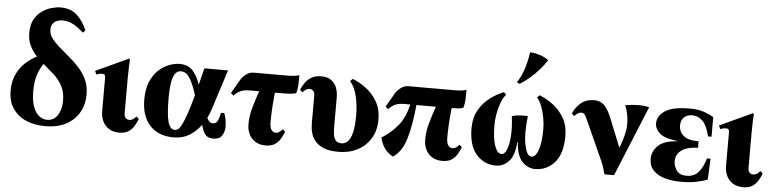

<svg xmlns="http://www.w3.org/2000/svg" viewBox="-47 -1021 5150 1276"><g transform="rotate(5 2528.5 -382.5)"><path d="M258 -628Q258 -597 278 -570Q298 -543 329.5 -515.5Q361 -488 396.5 -458.5Q432 -429 463.5 -394.5Q495 -360 515 -317Q535 -274 535 -220Q535 -151 504.5 -98Q474 -45 417 -15Q360 15 278 15Q209 15 153 -8.5Q97 -32 63.5 -80Q30 -128 30 -201Q30 -267 54.5 -315Q79 -363 115 -394Q151 -425 185 -441Q157 -470 138.5 -507Q120 -544 120 -595Q120 -649 140 -684.5Q160 -720 190.5 -741Q221 -762 254 -771Q287 -780 313 -780Q380 -780 422 -742.5Q464 -705 490 -642L474 -626Q444 -655 409 -675Q374 -695 333 -695Q299 -695 278.5 -677.5Q258 -660 258 -628ZM180 -210Q180 -145 195.5 -105Q211 -65 235.5 -46.5Q260 -28 288 -28Q332 -28 357.5 -66Q383 -104 383 -163Q383 -222 360.5 -263Q338 -304 303.5 -335Q269 -366 233 -396Q212 -368 196 -323Q180 -278 180 -210Z M879 -102 895 -86Q885 -61 871 -38Q857 -15 834 0Q811 15 773 15Q731 15 703 -3.5Q675 -22 661.5 -51.5Q648 -81 648 -115V-340Q648 -355 642.5 -360Q637 -365 626 -365Q618 -365 608.5 -363Q599 -361 588 -357L578 -380L796 -481L802 -475Q801 -460 799.5 -428.5Q798 -397 798 -349V-115Q798 -96 808 -85.5Q818 -75 832 -75Q845 -75 855.5 -81.5Q866 -88 879 -102Z M1397 0Q1360 0 1343.5 -24Q1327 -48 1318 -85Q1286 -41 1241 -13Q1196 15 1136 15Q1034 15 977 -46.5Q920 -108 920 -219Q920 -289 940.5 -337.5Q961 -386 994 -416.5Q1027 -447 1064 -461Q1101 -475 1134 -475Q1193 -475 1224 -438Q1255 -401 1272 -349Q1285 -399 1300 -460H1458Q1428 -369 1405.5 -298Q1383 -227 1375 -201Q1364 -166 1348 -134Q1363 -101 1386 -101Q1406 -101 1416.5 -116.5Q1427 -132 1435 -175H1458Q1466 -152 1470 -129Q1474 -106 1474 -88Q1474 -54 1457.5 -27Q1441 0 1397 0ZM1080 -250Q1080 -136 1093.5 -85.5Q1107 -35 1140 -35Q1151 -35 1162.5 -44Q1174 -53 1186.5 -78.5Q1199 -104 1215.5 -151.5Q1232 -199 1253 -276Q1233 -342 1208.5 -384.5Q1184 -427 1146 -427Q1121 -427 1106.5 -403.5Q1092 -380 1086 -340Q1080 -300 1080 -250Z M1508 -296 1490 -312 1545 -407Q1555 -424 1578 -442Q1601 -460 1629 -460H1850Q1909 -460 1933 -470Q1933 -440 1932 -410Q1931 -380 1923 -350Q1908 -343 1882 -341.5Q1856 -340 1840 -340H1781Q1775 -285 1772 -236Q1769 -187 1769 -145Q1769 -104 1781.5 -89.5Q1794 -75 1808 -75Q1821 -75 1831.5 -81.5Q1842 -88 1855 -102L1871 -86Q1861 -61 1847 -38Q1833 -15 1810 0Q1787 15 1749 15Q1707 15 1679 -3.5Q1651 -22 1637.5 -51.5Q1624 -81 1624 -115Q1624 -171 1640 -227.5Q1656 -284 1676 -340H1615Q1573 -340 1550.5 -329Q1528 -318 1508 -296Z M2288 -476Q2333 -459 2377.5 -426Q2422 -393 2452 -342.5Q2482 -292 2482 -220Q2482 -150 2450.5 -97Q2419 -44 2363.5 -14.5Q2308 15 2235 15Q2177 15 2141 1Q2105 -13 2084.5 -35Q2064 -57 2055.5 -81Q2047 -105 2045 -126Q2043 -147 2043 -158V-345Q2043 -364 2033 -374.5Q2023 -385 2009 -385Q1996 -385 1986 -378.5Q1976 -372 1962 -358L1946 -374Q1956 -399 1972.5 -422Q1989 -445 2014.5 -460Q2040 -475 2078 -475Q2121 -475 2146 -456.5Q2171 -438 2182 -408.5Q2193 -379 2193 -345V-142Q2193 -122 2196 -98.5Q2199 -75 2211 -59Q2223 -43 2251 -43Q2273 -43 2291.5 -60Q2310 -77 2321 -119.5Q2332 -162 2332 -237Q2332 -302 2318 -363Q2304 -424 2272 -460Z M2599 15Q2530 -22 2512 -105Q2568 -138 2615.5 -193Q2663 -248 2684 -340H2647Q2605 -340 2582.5 -329Q2560 -318 2540 -296L2522 -312L2577 -407Q2587 -424 2610 -442Q2633 -460 2661 -460H2965Q3024 -460 3048 -470Q3048 -440 3047 -410Q3046 -380 3038 -350Q3024 -343 3000.5 -341.5Q2977 -340 2960 -340Q2954 -285 2951 -236Q2948 -187 2948 -145Q2948 -104 2960.5 -89.5Q2973 -75 2987 -75Q3000 -75 3010.5 -81.5Q3021 -88 3034 -102L3050 -86Q3040 -61 3026 -38Q3012 -15 2989 0Q2966 15 2928 15Q2886 15 2858 -3.5Q2830 -22 2816.5 -51.5Q2803 -81 2803 -115Q2803 -171 2819 -227.5Q2835 -284 2855 -340H2725Q2712 -203 2685 -113Q2658 -23 2599 15Z M3535 -476Q3580 -459 3624.5 -426Q3669 -393 3699 -342.5Q3729 -292 3729 -220Q3729 -103 3677 -44Q3625 15 3547 15Q3498 15 3460.5 -24.5Q3423 -64 3418 -152H3414Q3409 -64 3372 -24.5Q3335 15 3285 15Q3207 15 3155 -44Q3103 -103 3103 -220Q3104 -292 3133.5 -342.5Q3163 -393 3208 -426Q3253 -459 3297 -476L3313 -460Q3294 -440 3280.5 -404Q3267 -368 3260 -328Q3253 -288 3253 -255Q3253 -164 3270.5 -114.5Q3288 -65 3317 -65Q3337 -65 3350.5 -97Q3364 -129 3368.5 -186.5Q3373 -244 3363 -322Q3389 -330 3416 -331Q3443 -332 3469 -332Q3455 -208 3470.5 -136.5Q3486 -65 3515 -65Q3544 -65 3561.5 -114.5Q3579 -164 3579 -255Q3579 -288 3572 -328Q3565 -368 3551.5 -404Q3538 -440 3519 -460ZM3447 -755Q3463 -755 3486 -750Q3509 -745 3532.5 -735.5Q3556 -726 3571 -713Q3553 -683 3524 -650Q3495 -617 3462 -588.5Q3429 -560 3396 -540L3377 -549Q3408 -596 3424 -649.5Q3440 -703 3447 -755Z M4010 10Q4003 -16 3997 -35Q3991 -54 3980 -79L3860 -345Q3852 -364 3844 -374.5Q3836 -385 3822 -385Q3809 -385 3799 -378.5Q3789 -372 3775 -358L3759 -374Q3774 -412 3809 -443.5Q3844 -475 3901 -475Q3942 -475 3969 -447Q3996 -419 4021 -354L4092 -177H4094Q4133 -274 4131.5 -340.5Q4130 -407 4107 -460Q4157 -468 4194.5 -468Q4232 -468 4267 -460L4074 10Z M4474 -251V-253Q4388 -262 4355 -291.5Q4322 -321 4322 -358Q4322 -406 4371.5 -440.5Q4421 -475 4536 -475Q4595 -475 4633 -461.5Q4671 -448 4697 -432V-301H4674Q4655 -377 4624.5 -404.5Q4594 -432 4558 -432Q4524 -432 4503 -412.5Q4482 -393 4482 -357Q4482 -316 4513 -289.5Q4544 -263 4614 -263V-220Q4545 -219 4506 -192Q4467 -165 4467 -117Q4467 -86 4487 -57Q4507 -28 4553 -28Q4603 -28 4632 -60Q4661 -92 4680 -155H4703L4697 -15Q4672 -5 4627.5 5Q4583 15 4522 15Q4463 15 4414 1.5Q4365 -12 4336 -42Q4307 -72 4307 -120Q4307 -171 4346.5 -208.5Q4386 -246 4474 -251Z M5041 -102 5057 -86Q5047 -61 5033 -38Q5019 -15 4996 0Q4973 15 4935 15Q4893 15 4865 -3.5Q4837 -22 4823.5 -51.5Q4810 -81 4810 -115V-340Q4810 -355 4804.5 -360Q4799 -365 4788 -365Q4780 -365 4770.5 -363Q4761 -361 4750 -357L4740 -380L4958 -481L4964 -475Q4963 -460 4961.5 -428.5Q4960 -397 4960 -349V-115Q4960 -96 4970 -85.5Q4980 -75 4994 -75Q5007 -75 5017.5 -81.5Q5028 -88 5041 -102Z"/></g></svg>

Font: Bona Nova
Style: Bold
Weight: 700
Designer: Mateusz Machalski
Foundry: Capitalics
Version: Version 4.001; ttfautohint (v1.8.3)